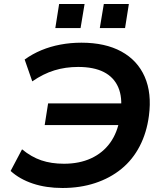

<svg xmlns="http://www.w3.org/2000/svg" viewBox="-20 -928 815 958"><path d="M292 10Q210 10 144 -12Q78 -34 33 -75L90 -183Q136 -145 186 -128Q236 -111 299 -111Q376 -111 434.5 -138Q493 -165 529.5 -215.5Q566 -266 578 -339L598 -304H203L220 -412H613L582 -368Q592 -442 570 -492.5Q548 -543 498 -568.5Q448 -594 370 -594Q307 -594 251.5 -577Q196 -560 141 -522L103 -631Q142 -659 186.5 -677.5Q231 -696 281.5 -705.5Q332 -715 386 -715Q505 -715 585.5 -671Q666 -627 702 -545Q738 -463 723 -350Q712 -266 677 -198.5Q642 -131 585.5 -85Q529 -39 454.5 -14.5Q380 10 292 10ZM478 -788 498 -908H623L604 -788ZM256 -788 275 -908H402L382 -788Z"/></svg>

Font: Nunito Sans 10pt SemiExpanded
Style: Bold Italic
Weight: 700
Width: 6
Italic angle: -9°
Designer: Vernon Adams
Foundry: Vernon Adams
Version: Version 3.101;gftools[0.9.27]